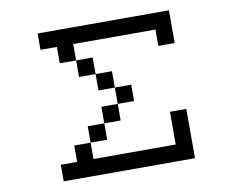

<svg xmlns="http://www.w3.org/2000/svg" viewBox="-81 -796 1161 959"><g transform="rotate(-10 500.0 -317.0)"><path d="M167 -609.4V-692.4H833V-526.4H750V-609.4H333V-526.4H250V-609.4ZM167 -26.4H250V-109.4H333V-26.4H750V-192.4H833V57.6H167ZM500 -359.4H417V-442.4H333V-526.4H417V-442.4H500ZM500 -359.4H583V-276.4H500ZM500 -276.4V-192.4H417V-109.4H333V-192.4H417V-276.4Z"/></g></svg>

Font: KH Dot kagurazaka 12
Style: Regular
Weight: 400
Designer: Original version for X68000 by Keitarou Hiraki (http://hp.vector.co.jp/authors/VA000874/) / TrueType conversion by Homem
Version: Version 1.00.20150527